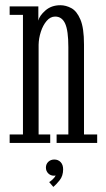

<svg xmlns="http://www.w3.org/2000/svg" viewBox="-20 -548 406 736"><path d="M17 0V-32.5H68V-491H17V-523.5H127V-469Q131 -487.5 154 -507.8Q177 -528 211.5 -528Q232.5 -528 253.5 -516.8Q274.5 -505.5 288.2 -473.2Q302 -441 302 -377.5V-32.5H352.5V0H197V-32.5H242V-367.5Q242 -430.5 229.8 -457.5Q217.5 -484.5 191.5 -484.5Q173 -484.5 158.8 -467.8Q144.5 -451 136.5 -426Q128.5 -401 128 -376.5V-32.5H172.5V0ZM184.5 168.5 168.5 150Q173.5 147.5 182.5 139Q191.5 130.5 193 124Q191.5 125.5 187 125.5Q173.5 125.5 164.8 116.5Q156 107.5 156 94.5Q156 81 165.2 72.2Q174.5 63.5 188 63.5Q203 63.5 212.5 73.5Q222 83.5 222 101Q222 126 208.8 142.8Q195.5 159.5 184.5 168.5Z"/></svg>

Font: Imbue 10pt Light
Style: Regular
Weight: 300
Designer: Tyler Finck
Foundry: Etcetera Type Company
Version: Version 1.102; ttfautohint (v1.8.3)